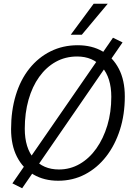

<svg xmlns="http://www.w3.org/2000/svg" viewBox="-20 -951 690 1023"><path d="M290 12Q215 12 158.5 -21Q102 -54 70.5 -115.5Q39 -177 39 -263Q39 -361 64 -443.5Q89 -526 136.5 -585.5Q184 -645 249.5 -677.5Q315 -710 394 -710Q470 -710 526 -677.5Q582 -645 613.5 -584Q645 -523 645 -437Q645 -341 619 -259.5Q593 -178 545.5 -117Q498 -56 433 -22Q368 12 290 12ZM294 -48Q354 -48 405 -77.5Q456 -107 493.5 -160Q531 -213 552 -283Q573 -353 573 -435Q573 -537 523.5 -593.5Q474 -650 391 -650Q328 -650 277 -621.5Q226 -593 189 -541.5Q152 -490 132 -419.5Q112 -349 112 -265Q112 -163 161 -105.5Q210 -48 294 -48ZM98 52 46 26 582 -750 633 -725ZM357 -766 479 -931H554L416 -766Z"/></svg>

Font: Azeret Mono ExtraLight
Style: Italic
Weight: 250
Italic angle: -12°
Designer: Martin Vácha
Foundry: Displaay
Version: Version 1.002